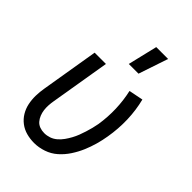

<svg xmlns="http://www.w3.org/2000/svg" viewBox="-225 -848 950 950"><g transform="rotate(45 250.0 -373.5)"><path d="M253 -600 290 -755H373L321 -600ZM198 8Q170 8 144 1Q118 -6 97 -22Q76 -38 62.5 -60.5Q49 -83 43.5 -109Q38 -135 38.5 -163Q39 -191 44 -219L94 -520H173L121 -208Q118 -191 117 -174.5Q116 -158 118 -142Q120 -126 126 -111Q132 -96 142 -84.5Q152 -73 167 -67.5Q182 -62 199 -62Q217 -62 234.5 -68Q252 -74 266.5 -86.5Q281 -99 292 -114.5Q303 -130 312 -146.5Q321 -163 327.5 -180Q334 -197 339.5 -214.5Q345 -232 349.5 -249.5Q354 -267 357 -284Q366 -342 364 -398.5Q362 -455 350 -508L425 -523Q440 -464 442 -400.5Q444 -337 433 -273Q428 -242 419 -210Q410 -178 397 -147.5Q384 -117 365 -88Q346 -59 320.5 -36.5Q295 -14 262.5 -3Q230 8 198 8Z"/></g></svg>

Font: Iosevka Algr
Style: Italic
Weight: 400
Italic angle: -9°
Monospace: yes
Designer: Belleve Invis
Foundry: Belleve Invis
Version: Version 26.0.2; ttfautohint (v1.8.3)